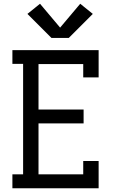

<svg xmlns="http://www.w3.org/2000/svg" viewBox="-20 -1002 640 1022"><path d="M46 0V-74H103V-662H46V-735H505V-590H423V-661H185V-419H425V-345H185V-74H423V-145H505V0ZM254 -800 126 -928 193 -982 300 -855 407 -982 474 -928 346 -800Z"/></svg>

Font: Iosevka Slab Extended
Style: Regular
Weight: 400
Width: 7
Monospace: yes
Designer: Belleve Invis
Foundry: Belleve Invis
Version: Version 11.1.1; ttfautohint (v1.8.3)